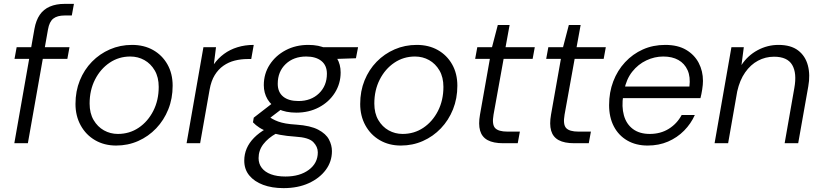

<svg xmlns="http://www.w3.org/2000/svg" viewBox="-20 -740 4246 992"><path d="M54 0 158 -591Q166 -635 185.5 -663.5Q205 -692 237.5 -706Q270 -720 314 -720H362L351 -660H314Q276 -660 255.5 -644Q235 -628 228 -588L124 0ZM55 -436 66 -496H339L328 -436Z M580 12Q519 12 471.5 -15.5Q424 -43 397 -92Q370 -141 370 -203Q370 -269 392.5 -324.5Q415 -380 455 -421Q495 -462 548 -485Q601 -508 662 -508Q724 -508 771 -481.5Q818 -455 845 -407.5Q872 -360 872 -297Q872 -231 849.5 -175Q827 -119 787 -77Q747 -35 694 -11.5Q641 12 580 12ZM589 -48Q649 -48 696.5 -80Q744 -112 772 -167Q800 -222 800 -291Q800 -341 779.5 -376Q759 -411 726 -429.5Q693 -448 653 -448Q594 -448 546.5 -416Q499 -384 471 -329Q443 -274 443 -205Q443 -155 463.5 -120Q484 -85 517 -66.5Q550 -48 589 -48Z M944 0 1031 -496H1096L1085 -408Q1107 -439 1137.5 -461.5Q1168 -484 1207 -496Q1246 -508 1291 -508L1278 -435H1259Q1225 -435 1193 -427Q1161 -419 1134.5 -400.5Q1108 -382 1089.5 -352Q1071 -322 1063 -277L1014 0Z M1445 232Q1385 232 1339.5 215Q1294 198 1268 166.5Q1242 135 1242 90Q1242 57 1254.5 27.5Q1267 -2 1292.5 -28Q1318 -54 1355 -75L1408 -51Q1365 -27 1340.5 5Q1316 37 1316 77Q1316 106 1332.5 127.5Q1349 149 1380 160.5Q1411 172 1455 172Q1529 172 1575.5 137.5Q1622 103 1622 47Q1622 18 1598.5 -6Q1575 -30 1506 -34Q1461 -37 1426.5 -43.5Q1392 -50 1366 -59Q1340 -68 1320.5 -80.5Q1301 -93 1287 -108L1291 -132L1393 -211L1449 -187L1348 -110L1358 -144Q1373 -134 1387 -126Q1401 -118 1417.5 -112Q1434 -106 1456.5 -102Q1479 -98 1512 -96Q1584 -91 1624 -70Q1664 -49 1679.5 -19.5Q1695 10 1695 41Q1695 95 1663 138Q1631 181 1575 206.5Q1519 232 1445 232ZM1511 -158Q1456 -158 1418.5 -176.5Q1381 -195 1362 -227.5Q1343 -260 1343 -300Q1343 -359 1373.5 -406Q1404 -453 1456 -480.5Q1508 -508 1573 -508Q1628 -508 1665 -489.5Q1702 -471 1721 -439Q1740 -407 1740 -366Q1740 -308 1710 -260.5Q1680 -213 1628 -185.5Q1576 -158 1511 -158ZM1522 -218Q1587 -218 1628 -257.5Q1669 -297 1669 -359Q1669 -402 1640.5 -425Q1612 -448 1562 -448Q1497 -448 1456 -409Q1415 -370 1415 -307Q1415 -264 1443 -241Q1471 -218 1522 -218ZM1640 -433 1625 -496H1830L1819 -439Z M2051 12Q1990 12 1942.5 -15.5Q1895 -43 1868 -92Q1841 -141 1841 -203Q1841 -269 1863.5 -324.5Q1886 -380 1926 -421Q1966 -462 2019 -485Q2072 -508 2133 -508Q2195 -508 2242 -481.5Q2289 -455 2316 -407.5Q2343 -360 2343 -297Q2343 -231 2320.5 -175Q2298 -119 2258 -77Q2218 -35 2165 -11.5Q2112 12 2051 12ZM2060 -48Q2120 -48 2167.5 -80Q2215 -112 2243 -167Q2271 -222 2271 -291Q2271 -341 2250.5 -376Q2230 -411 2197 -429.5Q2164 -448 2124 -448Q2065 -448 2017.5 -416Q1970 -384 1942 -329Q1914 -274 1914 -205Q1914 -155 1934.5 -120Q1955 -85 1988 -66.5Q2021 -48 2060 -48Z M2580 0Q2529 0 2499.5 -16Q2470 -32 2460.5 -65Q2451 -98 2460 -148L2511 -436H2435L2446 -496H2522L2552 -611H2613L2592 -496H2743L2732 -436H2582L2530 -148Q2521 -97 2538 -78.5Q2555 -60 2602 -60H2666L2655 0Z M2947 0Q2896 0 2866.5 -16Q2837 -32 2827.5 -65Q2818 -98 2827 -148L2878 -436H2802L2813 -496H2889L2919 -611H2980L2959 -496H3110L3099 -436H2949L2897 -148Q2888 -97 2905 -78.5Q2922 -60 2969 -60H3033L3022 0Z M3326 12Q3266 12 3221 -14Q3176 -40 3151.5 -87Q3127 -134 3127 -197Q3127 -263 3148.5 -319.5Q3170 -376 3209.5 -418.5Q3249 -461 3301.5 -484.5Q3354 -508 3417 -508Q3482 -508 3525 -482.5Q3568 -457 3590 -415Q3612 -373 3612 -322Q3612 -303 3608 -277.5Q3604 -252 3599 -233H3184L3194 -293H3542Q3548 -343 3532.5 -377.5Q3517 -412 3485 -430Q3453 -448 3407 -448Q3362 -448 3319.5 -428Q3277 -408 3246.5 -369.5Q3216 -331 3205 -274L3200 -247Q3191 -189 3203.5 -144Q3216 -99 3250 -73.5Q3284 -48 3337 -48Q3393 -48 3435.5 -74.5Q3478 -101 3502 -146H3570Q3550 -101 3514.5 -65Q3479 -29 3431.5 -8.5Q3384 12 3326 12Z M3672 0 3759 -496H3823L3811 -404Q3843 -453 3894 -480.5Q3945 -508 4002 -508Q4066 -508 4103.5 -479.5Q4141 -451 4154 -402Q4167 -353 4156 -293L4104 0H4034L4084 -285Q4098 -362 4073 -404.5Q4048 -447 3979 -447Q3935 -447 3896.5 -426.5Q3858 -406 3830 -366Q3802 -326 3789 -268L3742 0Z"/></svg>

Font: DM Sans 24pt Light
Style: Italic
Weight: 300
Italic angle: -10°
Designer: Colophon Foundry, Jonny Pinhorn
Foundry: Colophon Foundry
Version: Version 4.004;gftools[0.9.30]